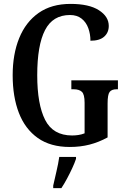

<svg xmlns="http://www.w3.org/2000/svg" viewBox="-20 -744 651 985"><path d="M338 10Q239 10 174 -36Q109 -82 77 -164.5Q45 -247 45 -358Q45 -466 78.5 -548.5Q112 -631 178 -677.5Q244 -724 342 -724Q437 -724 487.5 -691.5Q538 -659 538 -611Q538 -577 514.5 -556Q491 -535 444 -535Q444 -569 433 -599.5Q422 -630 398.5 -648.5Q375 -667 339 -667Q251 -667 211 -589.5Q171 -512 171 -358Q171 -209 211.5 -129Q252 -49 350 -49Q366 -49 382.5 -51.5Q399 -54 414 -60V-217Q414 -260 400 -273Q386 -286 358 -286H346V-332H585V-286H578Q553 -286 542.5 -272.5Q532 -259 532 -213V-39Q486 -14 439 -2Q392 10 338 10ZM253 208Q260 176 269.5 136Q279 96 284 61H370V71Q363 92 350.5 119Q338 146 323.5 173Q309 200 295 221H253Z"/></svg>

Font: Noto Serif Tamil ExtraCondensed SemiBold
Style: Regular
Weight: 600
Width: 2
Designer: Indian Type Foundry, Tom Grace, and the Monotype Design Team
Foundry: Monotype Imaging Inc.
Version: Version 2.004; ttfautohint (v1.8.4.7-5d5b)